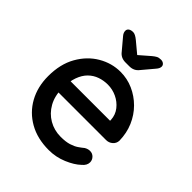

<svg xmlns="http://www.w3.org/2000/svg" viewBox="-205 -856 991 991"><g transform="rotate(45 291.0 -360.0)"><path d="M315 10Q232 10 171 -24.5Q110 -59 76.5 -119.5Q43 -180 43 -258Q43 -346 78.5 -408.5Q114 -471 171 -504.5Q228 -538 292 -538Q341 -538 385 -518.5Q429 -499 463.5 -464.5Q498 -430 518 -383.5Q538 -337 539 -282Q538 -262 523 -249Q508 -236 488 -236H99L75 -321H451L432 -303V-328Q430 -363 409 -389.5Q388 -416 357 -430.5Q326 -445 292 -445Q262 -445 234.5 -435.5Q207 -426 185.5 -405Q164 -384 151.5 -349.5Q139 -315 139 -264Q139 -209 162 -168Q185 -127 224 -104.5Q263 -82 310 -82Q347 -82 371 -89.5Q395 -97 411 -108Q427 -119 439 -129Q454 -138 469 -138Q487 -138 499 -125.5Q511 -113 511 -96Q511 -74 489 -56Q462 -30 414.5 -10Q367 10 315 10ZM275 -590Q242 -590 223 -615L170 -678Q159 -691 159 -705Q159 -716 168 -722.5Q177 -729 193 -729Q208 -729 231 -710L303 -650L281 -651L349 -710Q361 -720 370.5 -725Q380 -730 395 -730Q407 -730 415 -723.5Q423 -717 423 -707Q423 -701 420 -694Q417 -687 409 -678L356 -615Q337 -590 304 -590Z"/></g></svg>

Font: Quicksand Light SemiBold
Style: Regular
Weight: 600
Version: Version 3.006